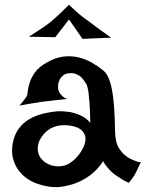

<svg xmlns="http://www.w3.org/2000/svg" viewBox="-20 -796 602 792"><path d="M87.9 -395.5Q92.8 -401.4 94.2 -417.5Q95.7 -433.6 102.1 -454.1Q108.4 -474.6 124 -497.1Q139.6 -519.5 174.8 -539.1Q209 -558.6 241.2 -562.5Q273.4 -566.4 302.7 -559.6Q332 -552.7 357.9 -538.1Q383.8 -523.4 405.3 -505.9Q419.9 -494.1 428.7 -472.2Q437.5 -450.2 442.4 -422.9Q447.3 -395.5 449.7 -365.7Q452.1 -335.9 453.1 -308.1Q454.1 -280.3 454.6 -257.3Q455.1 -234.4 458 -219.7Q461.9 -198.2 471.7 -183.1Q481.4 -168 493.2 -157.7Q504.9 -147.5 516.6 -141.6Q528.3 -135.7 537.1 -132.8Q543 -129.9 547.9 -128.9Q557.6 -125 561.5 -128.9Q555.7 -115.2 550.8 -105.5Q545.9 -95.7 543 -88.9Q539.1 -81.1 536.1 -76.2Q533.2 -70.3 529.3 -65.4Q526.4 -60.5 521.5 -54.7Q516.6 -48.8 511.7 -42Q499 -46.9 487.8 -53.7Q476.6 -60.5 467.8 -66.4Q457 -73.2 448.2 -80.1Q439.5 -86.9 431.6 -95.7Q424.8 -103.5 417.5 -112.3Q410.2 -121.1 405.3 -131.8Q399.4 -119.1 377.4 -95.7Q355.5 -72.3 320.3 -53.2Q285.2 -34.2 238.8 -26.4Q192.4 -18.6 136.7 -37.1Q112.3 -44.9 90.8 -60.1Q69.3 -75.2 54.2 -96.7Q39.1 -118.2 32.7 -146Q26.4 -173.8 33.2 -208Q40 -242.2 57.6 -265.6Q75.2 -289.1 99.6 -303.7Q124 -318.4 154.3 -326.2Q184.6 -334 216.8 -336.9Q242.2 -337.9 267.6 -334Q289.1 -330.1 312.5 -319.8Q335.9 -309.6 352.5 -289.1Q351.6 -340.8 349.1 -371.6Q346.7 -402.3 344.7 -418.9Q340.8 -438.5 337.9 -446.3Q333 -453.1 327.6 -461.9Q322.3 -470.7 314.5 -478Q306.6 -485.4 294.9 -490.2Q283.2 -495.1 267.6 -494.1Q251 -493.2 241.2 -485.4Q231.4 -477.5 226.1 -467.3Q220.7 -457 219.7 -445.3Q218.8 -433.6 220.7 -424.8Q222.7 -418.9 226.6 -412.1Q230.5 -406.2 237.3 -399.4Q244.1 -392.6 255.9 -387.7Q233.4 -384.8 215.8 -383.3Q198.2 -381.8 185.5 -379.9Q170.9 -377.9 160.2 -377Q149.4 -376 134.8 -373Q122.1 -371.1 103.5 -368.2Q85 -365.2 60.5 -360.4Q66.4 -367.2 71.3 -373.5Q76.2 -379.9 80.1 -384.8Q84 -390.6 87.9 -395.5ZM234.4 -279.3Q216.8 -278.3 199.2 -271Q181.6 -263.7 168 -250.5Q154.3 -237.3 145 -220.2Q135.7 -203.1 135.7 -182.6Q135.7 -162.1 146 -147Q156.2 -131.8 173.3 -122.1Q190.4 -112.3 210.4 -110.4Q230.5 -108.4 250 -114.3Q268.6 -121.1 285.2 -136.2Q301.8 -151.4 313.5 -169.4Q325.2 -187.5 330.1 -205.6Q335 -223.6 331.1 -235.4Q323.2 -260.7 295.9 -271Q268.6 -281.2 234.4 -279.3ZM98.6 -644.5Q125 -661.1 142.1 -672.4Q159.2 -683.6 169.9 -691.4Q181.6 -700.2 188.5 -705.1Q194.3 -710 205.1 -719.7Q213.9 -727.5 228.5 -741.2Q243.2 -754.9 264.6 -776.4Q298.8 -743.2 318.4 -728.5Q329.1 -719.7 337.9 -713.9Q346.7 -708 360.4 -697.3Q372.1 -688.5 391.1 -674.3Q410.2 -660.2 438.5 -640.6L320.3 -635.7L264.6 -715.8L208 -642.6Z"/></svg>

Font: Irish Growler
Style: Regular
Weight: 400
Designer: Squid
Foundry: Font Diner, Inc DBA Sideshow
Version: Version 1.000